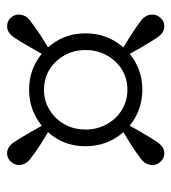

<svg xmlns="http://www.w3.org/2000/svg" viewBox="9 -598 483 541"><g transform="rotate(-90 250.5 -327.5)"><path d="M373 -425 361 -437 388 -484Q403 -511 416 -530Q429 -549 447 -549Q461 -549 470.5 -539Q480 -529 480 -516Q480 -497 462 -483.5Q444 -470 419 -453ZM156 -328Q156 -295 171 -268Q186 -241 211.5 -225.5Q237 -210 268 -210Q300 -210 325 -225.5Q350 -241 365 -268Q380 -295 380 -328Q380 -361 365 -387.5Q350 -414 325 -429.5Q300 -445 268 -445Q237 -445 211.5 -429.5Q186 -414 171 -387.5Q156 -361 156 -328ZM109 -328Q109 -374 131 -410Q153 -446 189 -466.5Q225 -487 268 -487Q312 -487 347.5 -466.5Q383 -446 405 -410Q427 -374 427 -328Q427 -282 405 -245.5Q383 -209 347.5 -188.5Q312 -168 268 -168Q225 -168 189 -188.5Q153 -209 131 -245.5Q109 -282 109 -328ZM175 -437 163 -425 117 -453Q92 -469 74 -483Q56 -497 56 -516Q56 -528 65.5 -538.5Q75 -549 89 -549Q107 -549 120 -530Q133 -511 148 -484ZM163 -230 175 -218 148 -170Q133 -144 120 -125Q107 -106 89 -106Q75 -106 65.5 -116.5Q56 -127 56 -139Q56 -159 74 -172.5Q92 -186 117 -202ZM361 -218 373 -230 419 -202Q444 -186 462 -172.5Q480 -159 480 -139Q480 -127 470.5 -116.5Q461 -106 447 -106Q429 -106 416 -125Q403 -144 388 -170Z"/></g></svg>

Font: Source Serif 4 48pt SemiBold
Style: Italic
Weight: 600
Italic angle: -12°
Designer: Frank Grießhammer
Foundry: Adobe Systems Incorporated
Version: Version 4.004;hotconv 1.0.116;makeotfexe 2.5.65601